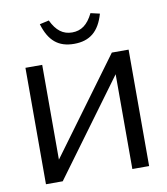

<svg xmlns="http://www.w3.org/2000/svg" viewBox="-78 -746 706 812"><g transform="rotate(-10 275.0 -340.0)"><path d="M54 0H126L425 -407V0H497V-500H425L126 -93V-500H54ZM146 -671 186 -680C208 -634 236 -613 275 -613C314 -613 342 -633 365 -680L404 -671C383 -597 342 -564 275 -564C208 -564 168 -597 146 -671Z"/></g></svg>

Font: LT Wave Text Light
Style: Regular
Weight: 300
Designer: Daniel Lyons
Version: Version 2.5 (Glyphs App)